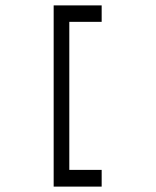

<svg xmlns="http://www.w3.org/2000/svg" viewBox="-20 -679 580 712"><path d="M179 -659H357V-598H237V-49H357V13H179Z"/></svg>

Font: 3270 Nerd Font
Style: Regular
Weight: 400
Monospace: yes
Version: Version 3.0.1;Nerd Fonts 3.3.0